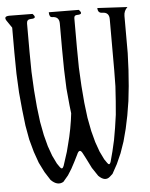

<svg xmlns="http://www.w3.org/2000/svg" viewBox="-76 -797 628 804"><g transform="rotate(-5 238.0 -395.0)"><path d="M171.9 -732.4Q159.2 -732.4 159.2 -753.9L285.2 -752.9Q305.7 -732.4 276.4 -732.4Q263.7 -732.4 263.7 -719.7V-596.7L264.6 -511.7L268.6 -434.6L274.4 -363.3L282.2 -299.8L293 -243.2L305.7 -195.3L320.3 -154.3L336.9 -120.1L347.7 -104.5Q356.4 -90.8 362.3 -106.4L374 -150.4L384.8 -197.3L393.6 -248L401.4 -301.8L406.2 -359.4L410.2 -420.9L411.1 -486.3V-554.7V-703.1Q411.1 -732.4 381.8 -732.4Q363.3 -732.4 363.3 -753.9L489.3 -747.1Q473.6 -732.4 473.6 -710.9V-554.7L470.7 -484.4L465.8 -417L459 -354.5L449.2 -294.9L437.5 -239.3L423.8 -187.5L407.2 -139.6L387.7 -95.7L366.2 -56.6L354.5 -45.9Q333 -26.4 305.7 -53.7L282.2 -88.9L261.7 -129.9L250 -152.3Q237.3 -177.7 225.6 -149.4L210.9 -120.1L196.3 -92.8L179.7 -66.4L158.2 -41Q132.8 -26.4 105.5 -53.7L83 -88.9L62.5 -129.9L45.9 -176.8L31.2 -230.5L20.5 -290L12.7 -357.4L5.9 -429.7L2 -509.8L1 -596.7V-703.1L-17.6 -730.5Q-35.2 -753.9 -5.9 -753.9L90.8 -752.9Q111.3 -732.4 82 -732.4Q64.5 -732.4 64.5 -714.8V-596.7L65.4 -511.7L69.3 -434.6L75.2 -363.3L83 -299.8L93.8 -243.2L106.4 -195.3L121.1 -154.3L137.7 -120.1L148.4 -104.5Q158.2 -89.8 165 -107.4L183.6 -165L191.4 -195.3L199.2 -226.6L206.1 -259.8L211.9 -293.9L215.8 -324.2L211.9 -357.4L205.1 -429.7L202.1 -509.8L201.2 -596.7V-703.1Q201.2 -732.4 171.9 -732.4Z"/></g></svg>

Font: B2 Hana
Style: Regular
Weight: 500
Version: 2020-08-05; (max)